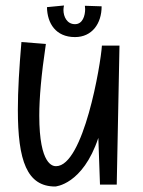

<svg xmlns="http://www.w3.org/2000/svg" viewBox="-20 -668 519 699"><path d="M351 -502C347 -434 284 -63 184 -63C174 -63 123 -65 123 -247C123 -310 130 -394 147 -508L58 -515C50 -421 45 -339 45 -268C45 -83 78 11 181 11C181 11 281 5 338 -166L344 4H405L415 -502ZM350 -645 289 -647C289 -643 290 -639 290 -635C290 -611 281 -580 253 -580C224 -580 211 -607 211 -632C211 -638 212 -643 213 -648L151 -642C152 -583 183 -533 253 -533C315 -533 350 -582 350 -645Z"/></svg>

Font: Englebert
Style: Regular
Weight: 400
Designer: Astigmatic (AOETI)
Foundry: Astigmatic (AOETI)
Version: Version 1.000